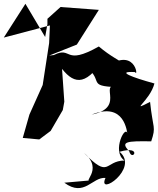

<svg xmlns="http://www.w3.org/2000/svg" viewBox="-127 -789 834 1012"><path d="M344 -421C415 -355 330 -332 520 -329C364 -371 553 -225 356 -185C532 -255 541 -93 546 -79C539 -145 458 9 529 57C422 59 452 157 316 17C426 109 293 178 359 161L212 174C318 253 360 142 429 149C383 251 610 99 503 11C627 -25 570 67 554 8C505 -43 541 -46 670 -44C697 -125 679 -107 664 -252C550 -193 663 -256 687 -349C570 -381 480 -415 585 -409C604 -372 588 -560 413 -422C587 -463 520 -437 394 -544C208 -439 254 -548 157 -499L132 -496L278 -554L394 -737L192 -752L123 -690V-662L111 -594L7 -769L-107 -591L136 -655L132 -562L98 -341L28 -185L-7 -62L80 -54L140 -99L204 -209L212 -253L200 -426C268 -340 334 -336 434 -503Z"/></svg>

Font: Asimov Silicon
Style: Regular
Weight: 400
Designer: Google
Version: Version 2.000980; 2014